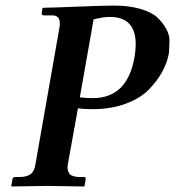

<svg xmlns="http://www.w3.org/2000/svg" viewBox="-20 -674 677 695"><path d="M318.8 -604 269 -321.8Q290 -318.8 315.9 -318.8Q440.9 -318.8 466.8 -466.8Q491.7 -612.8 377 -612.8Q355 -612.8 318.8 -604ZM107.9 -77.1 194.8 -571.8Q203.6 -617.7 170.9 -618.2H140.1Q135.3 -618.2 132.6 -620.6Q129.9 -623 130.9 -626L133.8 -645L139.2 -646Q165 -646 258.1 -649.9Q351.1 -653.8 392.1 -653.8Q447.3 -653.8 488 -641.8Q528.8 -629.9 548.8 -611.3Q568.8 -592.8 581.5 -569.8Q594.2 -546.9 593.5 -524.9Q592.8 -502.9 591.8 -483.9Q585.9 -448.7 567.9 -415.3Q549.8 -381.8 518.8 -349.9Q487.8 -317.9 434.3 -298.3Q380.9 -278.8 314 -278.8Q281.7 -278.8 262.2 -282.2L225.1 -77.1Q222.2 -55.2 232.2 -44.2Q242.2 -33.2 270 -33.2H284.2Q291.5 -33.2 290 -23.9L286.1 -1L284.2 1Q187 -1 151.9 -1L22 1L21 -1L24.9 -23.9Q25.9 -32.7 34.2 -33.2H47.9Q76.7 -33.2 90.3 -43.2Q104 -53.2 107.9 -77.1Z"/></svg>

Font: Linux Libertine O
Style: Semibold Italic
Weight: 600
Italic angle: -11.5°
Designer: Philipp H. Poll
Foundry: Philipp H. Poll
Version: Version 5.1.2